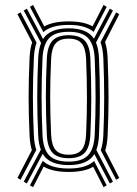

<svg xmlns="http://www.w3.org/2000/svg" viewBox="-20 -791 561 785"><path d="M157.2 -659.8 102.5 -763 115.2 -770.8 161 -682.8Q196.5 -703.5 260.8 -703.5Q323.5 -703.5 358.5 -683.2L403.5 -770.8L416.2 -763L362.8 -660.5Q330 -689.2 260.8 -689.2Q190.2 -689.2 157.2 -659.8ZM89.8 -41 77 -48.2 147 -179Q137.8 -202.5 136.2 -237.8Q132.2 -321.8 132.2 -394.9Q132.2 -468 136.2 -553Q138 -590.5 148 -615.2L77 -748L89.8 -755.5L156 -631.5Q183.5 -675.2 260.8 -675.2Q336.8 -675.2 364 -632.8L429 -755.5L441.8 -748L372.5 -617Q383 -592 384.8 -553.2Q388.5 -465.5 388.5 -392.4Q388.5 -319.2 384.8 -238Q383 -201.5 373.8 -177.8L441.8 -48.2L429 -41L365.8 -161Q338.5 -116 260.8 -116Q181.2 -116 154.5 -162.2ZM64 -56 51.2 -63.5 110.2 -177Q102.5 -201.5 101 -236Q97 -320.8 97 -394.9Q97 -469 101 -555.2Q102.8 -592.2 111.5 -617.8L51.2 -733L64 -740.5L129.5 -616.5Q120.2 -590.8 118.5 -554.2Q114.5 -468.5 114.5 -394.9Q114.5 -321.2 118.5 -237Q120.2 -202 128.5 -178ZM454.8 -56 392 -176.8Q400.5 -201.2 402.5 -237Q406 -318.8 406 -392.2Q406 -465.8 402.5 -554.2Q400.5 -592.2 391 -618.5L454.8 -740.5L467.5 -733L409.5 -619.5Q418.2 -593 420 -555.2Q423.8 -466.2 423.8 -392.2Q423.8 -318.2 420 -236Q418.2 -201 410.2 -175.5L467.5 -63.5ZM260.8 -130.2Q314.8 -130.2 339.5 -155.5Q364.2 -180.8 367.2 -239Q370.8 -319.5 370.8 -392.2Q370.8 -465 367.2 -552.2Q364.2 -610.5 339.6 -635.8Q315 -661 260.8 -661Q206.2 -661 181.5 -635.8Q156.8 -610.5 153.8 -552.2Q150 -467.5 150 -394.8Q150 -322 153.8 -238.8Q156.5 -180.5 181.4 -155.4Q206.2 -130.2 260.8 -130.2ZM260.8 -144.2Q215.2 -144.2 194.5 -166.5Q173.8 -188.8 171.5 -239.8Q167.5 -322.5 167.5 -394.8Q167.5 -467 171.5 -551.2Q174 -602.5 194.6 -624.8Q215.2 -647 260.8 -647Q306 -647 326.6 -624.9Q347.2 -602.8 349.5 -551.5Q353.2 -464.8 353.2 -392.5Q353.2 -320.2 349.5 -240Q347 -188.8 326.4 -166.5Q305.8 -144.2 260.8 -144.2ZM260.8 -158.5Q296.8 -158.5 313.2 -177.6Q329.8 -196.8 332 -241Q335.5 -320.8 335.5 -392.5Q335.5 -464.2 332 -550.5Q329.8 -594.8 313.4 -613.9Q297 -633 260.8 -633Q224.5 -633 207.8 -613.8Q191 -594.5 189 -550.2Q185.2 -466.5 185.2 -394.8Q185.2 -323 189 -240.5Q191 -196.5 207.6 -177.5Q224.2 -158.5 260.8 -158.5ZM115.2 -25.8 102.5 -33.2 155 -133.5Q188 -102 260.8 -102Q332.2 -102 364.8 -132.8L416.2 -33.2L403.5 -25.8L361 -109.2Q325.5 -88 260.8 -88Q194.5 -88 158.5 -110Z"/></svg>

Font: Big Shoulders Inline Text Medium
Style: Regular
Weight: 500
Designer: Patric King
Foundry: XO Type Co
Version: Version 1.000